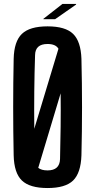

<svg xmlns="http://www.w3.org/2000/svg" viewBox="-20 -941 480 969"><path d="M220 8Q130 8 90.5 -30Q51 -68 49 -157Q44 -400 49 -644Q51 -732 90.5 -770Q130 -808 220 -808Q310 -808 349 -770Q388 -732 391 -644Q397 -399 391 -157Q388 -68 349 -30Q310 8 220 8ZM157 -663Q154 -576 153 -480.5Q152 -385 153 -291L275 -695Q261 -719 220 -719Q158 -719 157 -663ZM220 -81Q281 -81 283 -138Q285 -216 286 -301Q287 -386 286 -470L173 -94Q189 -81 220 -81ZM199 -844V-846L295 -921H364V-918L258 -844Z"/></svg>

Font: Big Shoulders Display
Style: Bold
Weight: 700
Designer: Patric King
Foundry: XO Type Co
Version: Version 1.000; ttfautohint (v1.8.2)